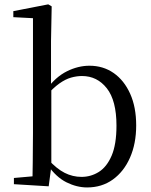

<svg xmlns="http://www.w3.org/2000/svg" viewBox="-20 -825 678 860"><path d="M42.3 0V-27.8L125.7 -35.2Q126.7 -63.6 126.7 -98.1Q126.7 -132.5 127.2 -166.9Q127.7 -201.3 127.7 -228.5V-743.5L39.7 -748.1V-775.1L196.1 -805.5L211.5 -796.5L208.5 -641V-437.1L209.9 -427.1V-81.2V-79.9L198.1 9.5ZM370.2 14.6Q324.1 14.6 277.7 -8.4Q231.3 -31.5 193.2 -86.3H182.2L195.3 -111.1Q233.7 -68.9 269.6 -50.8Q305.4 -32.7 345.1 -32.7Q387.2 -32.7 422.8 -55Q458.4 -77.4 480.1 -127.9Q501.7 -178.5 501.7 -262.4Q501.7 -374.7 458.4 -429.6Q415.1 -484.5 347.3 -484.5Q323.5 -484.5 298.2 -477.4Q272.9 -470.2 245.7 -450.9Q218.6 -431.5 186.2 -395.4L175.4 -424.4H188.1Q229.3 -480.6 279.6 -505.6Q329.8 -530.6 380.7 -530.6Q442.1 -530.6 488.9 -498Q535.8 -465.4 562.9 -405.4Q590 -345.3 590 -263.2Q590 -181.9 562.4 -119.1Q534.8 -56.3 485.4 -20.8Q436.1 14.6 370.2 14.6Z"/></svg>

Font: Source Han Serif JP VF
Style: Regular
Weight: 250
Designer: Ryoko NISHIZUKA 西塚涼子 (kana & ideographs); Frank Grießhammer (Latin, Greek & Cyrillic); Wenlong ZHANG 张文龙 (bopomofo); San
Foundry: Adobe
Version: Version 2.001;hotconv 1.1.0;makeotfexe 2.6.0